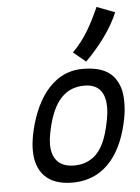

<svg xmlns="http://www.w3.org/2000/svg" viewBox="-54 -818 627 860"><g transform="rotate(-5 259.0 -388.0)"><path d="M289.6 -581.1 345.2 -535.2C402.3 -591.8 463.4 -668.9 493.7 -744.1L412.6 -774.9C378.9 -700.2 347.2 -638.2 289.6 -581.1ZM235.4 -0.5H236.3C393.6 -0.5 465.3 -126 492.2 -265.1C497.1 -289.1 499.5 -314.5 499.5 -339.4C499.5 -363.8 497.1 -386.7 490.7 -405.8C469.2 -470.2 421.9 -503.9 325.7 -503.9C183.1 -503.9 106.9 -369.1 79.1 -226.6C74.7 -203.1 72.3 -181.2 72.3 -160.6C72.3 -62 125.5 -1 235.4 -0.5ZM339.8 -105C311.5 -84.5 288.1 -76.7 251 -76.2C184.6 -76.2 151.4 -114.3 151.4 -179.7C151.4 -194.8 153.3 -211.4 156.7 -229C179.7 -348.1 226.1 -428.7 327.6 -428.7C395 -428.7 420.9 -385.3 420.9 -323.2C420.9 -306.2 418.5 -287.1 415 -267.6C414.6 -264.6 413.6 -261.7 413.1 -258.8C398.9 -186.5 377.4 -134.8 339.8 -105Z"/></g></svg>

Font: Fantasque Sans Mono
Style: RegItalic
Weight: 400
Italic angle: -11°
Monospace: yes
Designer: Jany Belluz
Version: Version 1.6.3